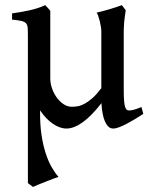

<svg xmlns="http://www.w3.org/2000/svg" viewBox="-20 -489 589 753"><path d="M542 -42.5Q527.3 -32.7 510.7 -22.7Q494.1 -12.7 478 -4.2Q461.9 4.4 447.8 9.8Q433.6 15.1 423.8 15.1Q412.6 15.1 404.5 7.1Q396.5 -1 390.9 -14.4Q385.3 -27.8 382.1 -45.9Q378.9 -64 377.9 -84.5Q338.9 -34.2 304.4 -9.5Q270 15.1 240.7 15.1Q214.8 15.1 187.3 -3.7Q159.7 -22.5 137.2 -56.2V-51.8Q136.7 -0.5 142.8 40Q148.9 80.6 159.2 112.1Q169.4 143.6 182.6 166.5Q195.8 189.5 209.5 204.6Q202.1 207 188 212.4Q173.8 217.8 158.2 223.9Q142.6 230 128.9 235.6Q115.2 241.2 109.4 244.1L89.4 229V-351.1Q89.4 -370.1 88.4 -381.1Q87.4 -392.1 81.5 -398.2Q75.7 -404.3 63 -407Q50.3 -409.7 27.3 -412.1V-436.5Q47.4 -439.5 64.7 -442.4Q82 -445.3 97.7 -449Q113.3 -452.6 127.9 -457.3Q142.6 -461.9 157.2 -468.8L159.7 -466.3Q162.1 -463.9 165.3 -460.4Q168.5 -457 171.9 -453.1Q175.3 -449.2 177.2 -446.8V-181.2Q177.2 -162.6 183.8 -143.1Q190.4 -123.5 201.9 -107.4Q213.4 -91.3 228.8 -80.8Q244.1 -70.3 261.7 -70.3Q273.4 -70.3 285.9 -72.5Q298.3 -74.7 312.5 -82.5Q326.7 -90.3 342.8 -104.5Q358.9 -118.7 377.4 -143.1V-365.2Q377.4 -373 375.7 -384Q374 -395 371.3 -405.8Q368.7 -416.5 365.5 -425.8Q362.3 -435.1 358.9 -439.5Q382.3 -444.8 408.9 -452.6Q435.5 -460.4 458 -468.8L473.1 -448.7Q471.2 -436 468.8 -418.7Q466.3 -401.4 465.3 -370.6V-135.7Q465.3 -90.3 469.7 -73Q474.1 -55.7 484.4 -55.7Q495.1 -55.7 506.8 -59.1Q518.6 -62.5 534.7 -69.3Z"/></svg>

Font: Gentium Book Basic
Style: Regular
Weight: 400
Designer: J. Victor Gaultney and Annie Olsen
Foundry: SIL International
Version: Version 1.102; 2013; Maintenance release